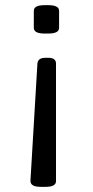

<svg xmlns="http://www.w3.org/2000/svg" viewBox="-20 -545 362 744"><path d="M167 -321Q197 -321 197 -299V157Q197 179 157 179H137Q97 179 98 155L125 -299Q127 -321 156 -321ZM167 -525Q209 -525 209 -503V-437Q209 -415 167 -415H153Q111 -415 111 -437V-503Q111 -525 153 -525Z"/></svg>

Font: Asap Expanded
Style: Regular
Weight: 400
Width: 7
Designer: Pablo Cosgaya
Foundry: Omnibus-Type
Version: Version 3.001; ttfautohint (v1.8.4.7-5d5b)